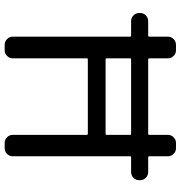

<svg xmlns="http://www.w3.org/2000/svg" viewBox="4 -800 774 823"><g transform="rotate(90 391.5 -388.0)"><path d="M234.4 -562.5Q229.5 -562.5 229.5 -558.6V-457Q229.5 -453.1 234.4 -453.1H552.7Q557.6 -453.1 557.6 -457V-558.6Q557.6 -562.5 552.7 -562.5ZM70.3 -562.5Q55.7 -562.5 45.4 -572.8Q35.2 -583 35.2 -597.7V-601.6Q35.2 -615.2 45.4 -625.5Q55.7 -635.7 70.3 -635.7H132.8Q136.7 -635.7 136.7 -640.6V-720.7Q136.7 -734.4 147 -744.6Q157.2 -754.9 171.9 -754.9H195.3Q209 -754.9 219.2 -744.6Q229.5 -734.4 229.5 -720.7V-640.6Q229.5 -635.7 234.4 -635.7H552.7Q557.6 -635.7 557.6 -640.6V-720.7Q557.6 -734.4 567.9 -744.6Q578.1 -754.9 591.8 -754.9H615.2Q628.9 -754.9 639.2 -744.6Q649.4 -734.4 649.4 -720.7V-640.6Q649.4 -635.7 654.3 -635.7H716.8Q731.4 -635.7 741.7 -625.5Q752 -615.2 752 -601.6V-597.7Q752 -583 741.7 -572.8Q731.4 -562.5 716.8 -562.5H654.3Q649.4 -562.5 649.4 -558.6V-54.7Q649.4 -41 639.2 -30.8Q628.9 -20.5 615.2 -20.5H591.8Q578.1 -20.5 567.9 -30.8Q557.6 -41 557.6 -54.7V-373Q557.6 -377 552.7 -377H234.4Q229.5 -377 229.5 -373V-54.7Q229.5 -41 219.2 -30.8Q209 -20.5 195.3 -20.5H171.9Q157.2 -20.5 147 -30.8Q136.7 -41 136.7 -54.7V-558.6Q136.7 -562.5 132.8 -562.5Z"/></g></svg>

Font: Gen Jyuu GothicL Regular
Style: Regular
Weight: 400
Designer: [Source Han Sans]
Ryoko NISHIZUKA  (kana & ideographs); Paul D. Hunt (Latin, Greek & Cyrillic); Wenlong ZHANG  (bopomofo
Version: Version 1.002.20150607